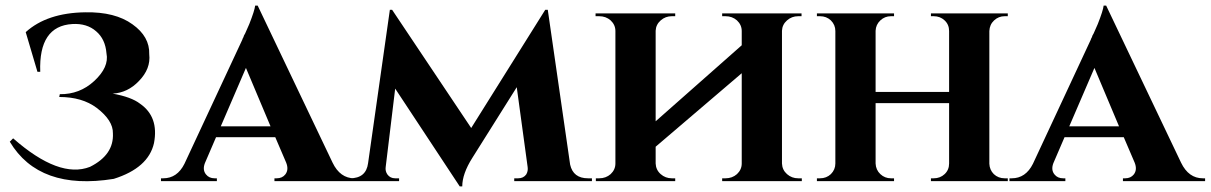

<svg xmlns="http://www.w3.org/2000/svg" viewBox="-20 -648 4332 687"><path d="M72 -533Q148 -602 285 -604Q392 -606 454 -561Q516 -517 514 -454Q520 -402 477 -358Q437 -316 383 -313Q450 -301 481 -277Q549 -230 531 -136Q511 -47 387 -8Q120 35 15 -141L27 -153Q192 -8 302 -51Q388 -94 384 -171Q385 -217 326 -262Q274 -301 192 -301L194 -311Q265 -310 317 -358Q371 -408 361 -457Q357 -508 324 -536Q291 -565 239 -562Q118 -555 124 -391H114Z M1170 -66Q1197 -10 1248 -10H1256V0H962V-10H970Q990 -10 1001 -24Q1014 -41 1004 -66L965 -157H753L713 -64Q704 -40 717 -24Q728 -10 748 -10H756V0H556V-10H564Q614 -10 640 -62L847 -506Q847 -508 851 -515L853 -521L857 -528Q865 -547 872 -562Q891 -610 893 -628H902ZM948 -196 860 -405 770 -196Z M2020 -59Q2031 -10 2084 -10H2098V0H1820V-10H1834Q1853 -10 1863 -24Q1870 -36 1868 -50L1829 -336L1670 -83Q1634 -26 1634 19H1625L1394 -331L1360 -50Q1358 -36 1366 -24Q1376 -10 1394 -10H1408V0H1218V-10H1232Q1290 -10 1297 -64L1375 -613H1383L1666 -190L1931 -613H1940Z M2111 -590V-600H2396V-590H2384Q2361 -590 2344 -575Q2327 -560 2326 -538V-214L2634 -486V-537Q2634 -559 2617 -575Q2600 -590 2576 -590H2564V-600H2848V-590H2836Q2813 -590 2796 -575Q2779 -560 2778 -538V-63Q2779 -40 2796 -25Q2813 -10 2836 -10H2849V0H2564V-10H2576Q2600 -10 2617 -25Q2634 -41 2634 -63V-386L2326 -123V-63Q2327 -40 2344 -25Q2361 -10 2384 -10H2396V0H2112V-10H2124Q2148 -10 2165 -25Q2182 -41 2182 -63V-537Q2182 -559 2165 -575Q2148 -590 2124 -590Z M3575 -590Q3553 -590 3537 -575Q3521 -560 3520 -537V-62Q3521 -40 3536 -25Q3552 -10 3575 -10H3586V0H3311V-10H3321Q3344 -10 3360 -25Q3376 -40 3376 -63V-279H3113V-63Q3114 -40 3130 -25Q3146 -10 3168 -10H3179V0H2903V-10H2914Q2937 -10 2953 -25Q2969 -41 2969 -63V-537Q2969 -559 2953 -575Q2937 -590 2914 -590H2903V-600H3179V-590H3168Q3146 -590 3130 -575Q3114 -560 3113 -538V-319H3376V-537Q3376 -560 3360 -575Q3344 -590 3321 -590H3311V-600H3586V-590Z M4206 -66Q4233 -10 4284 -10H4292V0H3998V-10H4006Q4026 -10 4037 -24Q4050 -41 4040 -66L4001 -157H3789L3749 -64Q3740 -40 3753 -24Q3764 -10 3784 -10H3792V0H3592V-10H3600Q3650 -10 3676 -62L3883 -506Q3883 -508 3887 -515L3889 -521L3893 -528Q3901 -547 3908 -562Q3927 -610 3929 -628H3938ZM3984 -196 3896 -405 3806 -196Z"/></svg>

Font: Cinzel Bold(RUS BY LYAJKA)
Style: Regular
Weight: 700
Designer: Natanael Gama
Version: Version 1.001;PS 001.001;hotconv 1.0.56;makeotf.lib2.0.21325